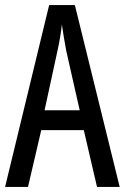

<svg xmlns="http://www.w3.org/2000/svg" viewBox="-20 -734 490 754"><path d="M361 0 309 -223H142L90 0H0L173 -714H274L450 0ZM240 -535Q235 -563 230.5 -589Q226 -615 223 -638Q218 -590 206 -536L155 -301H293Z"/></svg>

Font: Noto Sans Hebrew ExtraCondensed
Style: Regular
Weight: 400
Width: 2
Designer: Monotype Design Team
Foundry: Monotype Imaging Inc.
Version: Version 2.004; ttfautohint (v1.8.4.7-5d5b)